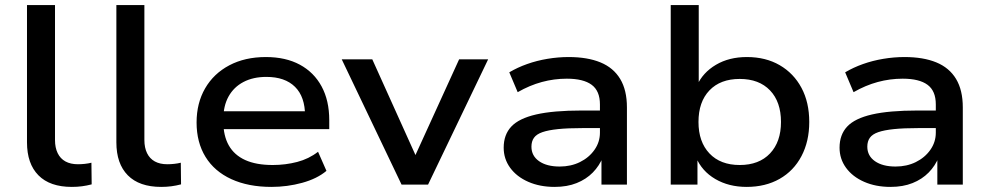

<svg xmlns="http://www.w3.org/2000/svg" viewBox="-20 -725 3886 754"><path d="M262 9Q176 9 131 -36.5Q86 -82 86 -166V-705H196V-175Q196 -145 206.5 -123.5Q217 -102 237 -91Q257 -80 286 -80Q299 -80 313 -81.5Q327 -83 339 -86L340 -1Q321 4 302 6.5Q283 9 262 9Z M613 9Q527 9 482 -36.5Q437 -82 437 -166V-705H547V-175Q547 -145 557.5 -123.5Q568 -102 588 -91Q608 -80 637 -80Q650 -80 664 -81.5Q678 -83 690 -86L691 -1Q672 4 653 6.5Q634 9 613 9Z M1046 9Q955 9 888.5 -21.5Q822 -52 787 -109Q752 -166 752 -244Q752 -320 785.5 -378Q819 -436 880.5 -468.5Q942 -501 1024 -501Q1102 -501 1157.5 -471Q1213 -441 1243 -385.5Q1273 -330 1273 -253V-218H837V-288H1198L1178 -270Q1178 -345 1138.5 -384Q1099 -423 1026 -423Q974 -423 936 -403Q898 -383 877.5 -346Q857 -309 857 -257V-248Q857 -192 878.5 -154Q900 -116 943 -96.5Q986 -77 1051 -77Q1101 -77 1147 -89Q1193 -101 1229 -129L1262 -54Q1225 -23 1166.5 -7Q1108 9 1046 9Z M1557 0 1322 -492H1442L1622 -93H1601L1783 -492H1897L1661 0Z M2158 9Q2100 9 2054.5 -11Q2009 -31 1983.5 -66Q1958 -101 1958 -145Q1958 -196 1988 -228Q2018 -260 2085.5 -275.5Q2153 -291 2264 -291H2352V-222H2268Q2210 -222 2171.5 -218Q2133 -214 2110 -206Q2087 -198 2077 -184Q2067 -170 2067 -149Q2067 -113 2097 -92Q2127 -71 2178 -71Q2222 -71 2257.5 -88.5Q2293 -106 2314.5 -136.5Q2336 -167 2336 -204V-315Q2336 -368 2303.5 -392Q2271 -416 2206 -416Q2156 -416 2108 -403Q2060 -390 2013 -363L1980 -441Q2012 -460 2050 -473.5Q2088 -487 2130 -494Q2172 -501 2213 -501Q2287 -501 2338 -480Q2389 -459 2415.5 -415Q2442 -371 2442 -303V0H2342V-109H2348Q2334 -74 2308 -47.5Q2282 -21 2244.5 -6Q2207 9 2158 9Z M2912 9Q2842 9 2789 -22Q2736 -53 2713 -108H2719V0H2614V-705H2724V-389H2717Q2740 -440 2791.5 -470.5Q2843 -501 2913 -501Q2987 -501 3042 -469Q3097 -437 3127.5 -380Q3158 -323 3158 -246Q3158 -170 3127.5 -112Q3097 -54 3041.5 -22.5Q2986 9 2912 9ZM2885 -77Q2961 -77 3004 -122.5Q3047 -168 3047 -246Q3047 -325 3004 -370Q2961 -415 2885 -415Q2809 -415 2766 -370Q2723 -325 2723 -246Q2723 -168 2766 -122.5Q2809 -77 2885 -77Z M3477 9Q3419 9 3373.5 -11Q3328 -31 3302.5 -66Q3277 -101 3277 -145Q3277 -196 3307 -228Q3337 -260 3404.5 -275.5Q3472 -291 3583 -291H3671V-222H3587Q3529 -222 3490.5 -218Q3452 -214 3429 -206Q3406 -198 3396 -184Q3386 -170 3386 -149Q3386 -113 3416 -92Q3446 -71 3497 -71Q3541 -71 3576.5 -88.5Q3612 -106 3633.5 -136.5Q3655 -167 3655 -204V-315Q3655 -368 3622.5 -392Q3590 -416 3525 -416Q3475 -416 3427 -403Q3379 -390 3332 -363L3299 -441Q3331 -460 3369 -473.5Q3407 -487 3449 -494Q3491 -501 3532 -501Q3606 -501 3657 -480Q3708 -459 3734.5 -415Q3761 -371 3761 -303V0H3661V-109H3667Q3653 -74 3627 -47.5Q3601 -21 3563.5 -6Q3526 9 3477 9Z"/></svg>

Font: Nunito Sans 10pt SemiExpanded SemiBold
Style: Regular
Weight: 600
Width: 6
Designer: Vernon Adams
Foundry: Vernon Adams
Version: Version 3.101;gftools[0.9.27]